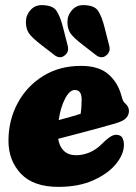

<svg xmlns="http://www.w3.org/2000/svg" viewBox="-20 -719 531 749"><path d="M463.5 -155Q463.5 -117.5 432.5 -79.5Q401.5 -41.5 344.2 -15.8Q287 10 208 10Q110 10 61.5 -41.5Q13 -93 13 -169.5Q13 -249.5 48.5 -316Q84 -382.5 147.8 -422.2Q211.5 -462 296 -462Q364.5 -462 401.8 -430.2Q439 -398.5 453 -348Q457.5 -331 460.8 -325Q464 -319 470.5 -313.5Q483 -302 483 -286Q483 -270.5 472 -258.5Q461 -246.5 430 -237.5Q402.5 -229.5 364.2 -219Q326 -208.5 284.8 -197.8Q243.5 -187 207 -177.5Q211.5 -147.5 229.2 -130.5Q247 -113.5 277.5 -113.5Q303 -113.5 329 -124.2Q355 -135 377.5 -157.5Q399.5 -179.5 414.2 -187.8Q429 -196 443 -192Q455 -188.5 459.2 -177.8Q463.5 -167 463.5 -155ZM272 -368Q251.5 -368 233.8 -334Q216 -300 209 -250.5Q232 -256.5 254.5 -263Q277 -269.5 294.5 -275Q296.5 -287 297.5 -301.2Q298.5 -315.5 298.5 -331Q298.5 -368 272 -368ZM225.5 -613.5 244 -541Q250.5 -516.5 232 -502.5Q223 -495 212.8 -495.8Q202.5 -496.5 194 -503L141.5 -543.5Q105 -571.5 93 -589Q81 -606.5 81 -633Q81 -659.5 98.5 -679.2Q116 -699 142 -699Q186.5 -699 201 -676Q215.5 -653 225.5 -613.5ZM387.5 -613.5 406 -541Q412.5 -516.5 394 -502.5Q385 -495 374.8 -495.8Q364.5 -496.5 356 -503L303.5 -543.5Q267 -571.5 255 -589Q243 -606.5 243 -633Q243 -659.5 260.5 -679.2Q278 -699 304 -699Q348.5 -699 363 -676.2Q377.5 -653.5 387.5 -613.5Z"/></svg>

Font: Fraunces 144pt S100 Black
Style: Italic
Weight: 900
Italic angle: -16°
Version: Version 1.000; ttfautohint (v1.8.3)